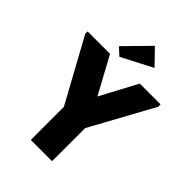

<svg xmlns="http://www.w3.org/2000/svg" viewBox="-264 -1037 1150 1150"><g transform="rotate(45 311.0 -462.0)"><path d="M401 -280V0H221V-280L2 -680V-700H192L319 -466L444 -700H620V-680ZM440 -829 244 -727 197 -770 348 -924Z"/></g></svg>

Font: Tilda Sans Black
Style: Regular
Weight: 900
Designer: ParaType Ltd
Foundry: ParaType Ltd
Version: Version 1.009